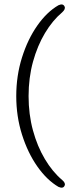

<svg xmlns="http://www.w3.org/2000/svg" viewBox="-20 -741 332 880"><path d="M54.5 -300.5Q54.5 -394 80.8 -477.5Q107 -561 151 -623.8Q195 -686.5 248 -717Q269 -726.5 276 -711Q281.5 -699.5 265 -684.5Q221 -647.5 186.2 -589.5Q151.5 -531.5 131.2 -458Q111 -384.5 111 -300.5Q111 -217 131 -143.5Q151 -70 185.8 -11.8Q220.5 46.5 265 84Q282 98.5 276 110Q269.5 125 248 115.5Q195 84.5 151 21.8Q107 -41 80.8 -124.2Q54.5 -207.5 54.5 -300.5Z"/></svg>

Font: Fraunces 144pt SuperSoft Light
Style: Regular
Weight: 300
Version: Version 1.000;[0bf87f6ff]